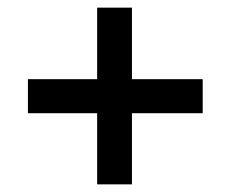

<svg xmlns="http://www.w3.org/2000/svg" viewBox="-20 -591 604 502"><path d="M510 -295H325V-109H234V-295H53V-384H234V-571H325V-384H510Z"/></svg>

Font: Hind Mysuru Medium
Style: Regular
Weight: 500
Designer: Manushi Parikh, Hitesh Malaviya
Foundry: Indian Type Foundry
Version: Version 0.703;PS 1.0;hotconv 1.0.86;makeotf.lib2.5.63406